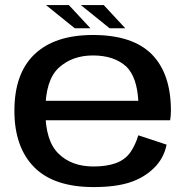

<svg xmlns="http://www.w3.org/2000/svg" viewBox="-20 -735 753 760"><path d="M350.5 5.5V-76Q263 -76 211.5 -127Q159.5 -177.5 159.5 -296Q159.5 -418.5 213 -467Q266 -515.5 348 -515.5Q432.5 -515.5 481 -470.5Q522 -429.5 527.5 -336H146.5V-259H653.5Q656.5 -276.5 656.5 -297.5Q656.5 -443 581 -520Q504.5 -596.5 348 -596.5Q197 -596.5 117 -520.5Q37 -444.5 37 -296.5Q37 -152.5 115.5 -73Q193.5 5.5 350.5 5.5ZM350.5 -76V5.5Q437.5 5.5 494 -13Q550.5 -31.5 589.5 -70Q628.5 -108 639.5 -162.5L527.5 -199.5Q516.5 -162 496 -132Q475 -102.5 438 -89Q401 -76 350.5 -76ZM414 -623H476L390.5 -715H300ZM276 -623H338L252.5 -715H162Z"/></svg>

Font: Anybody SemiExpanded Medium
Style: Regular
Weight: 500
Width: 6
Version: Version 1.113;gftools[0.9.25]